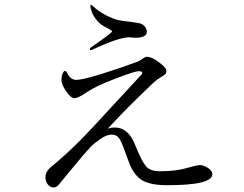

<svg xmlns="http://www.w3.org/2000/svg" viewBox="-20 -790 1040 819"><path d="M173.8 -35.2Q173.8 -54.7 191.4 -72.3Q259.8 -128.9 314.9 -184.1Q370.1 -239.3 455.1 -333Q540 -425.8 585 -473.6Q586.9 -475.6 586.9 -479.5Q586.9 -486.3 571.3 -486.3Q555.7 -486.3 472.2 -454.6Q388.7 -422.9 351.6 -397.5Q313.5 -371.1 297.9 -371.1Q282.2 -371.1 262.2 -400.4Q242.2 -429.7 242.2 -447.3Q242.2 -464.8 247.1 -476.1Q252 -487.3 256.8 -487.3Q261.7 -487.3 264.6 -482.4Q279.3 -449.2 305.7 -449.2Q331.1 -449.2 414.6 -475.1Q498 -501 570.3 -528.3Q577.1 -531.2 588.9 -540Q599.6 -547.9 606.4 -547.9Q627 -547.9 658.2 -524.4Q689.5 -501 689.5 -489.3Q689.5 -477.5 684.6 -473.1Q679.7 -468.8 665 -460Q649.4 -451.2 634.8 -437.5Q521.5 -330.1 441.4 -243.2V-241.2Q454.1 -246.1 469.7 -246.1Q528.3 -246.1 557.6 -168.9Q584 -103.5 602.1 -81.5Q620.1 -59.6 661.1 -59.6Q732.4 -59.6 776.4 -73.2Q820.3 -85.9 834 -85.9Q846.7 -85.9 866.2 -74.2Q885.7 -62.5 885.7 -46.9Q885.7 0 693.4 0Q606.4 0 572.3 -31.2Q553.7 -48.8 543 -68.8Q532.2 -88.9 514.6 -139.6Q497.1 -189.5 486.3 -202.6Q475.6 -215.8 456.1 -215.8Q435.5 -215.8 409.7 -198.2Q383.8 -180.7 367.7 -164.1Q351.6 -147.5 331.1 -123.5Q310.5 -99.6 281.2 -63.5Q252 -27.3 229.5 -1Q220.7 9.8 208 9.8Q195.3 9.8 184.6 -2.4Q173.8 -14.6 173.8 -35.2ZM363.3 -580.1Q363.3 -584 365.2 -585.9Q458 -649.4 458 -656.2Q458 -659.2 446.3 -666Q433.6 -671.9 418 -681.2Q402.3 -690.4 386.7 -711.4Q371.1 -732.4 365.2 -760.7Q365.2 -769.5 368.2 -769.5Q370.1 -769.5 372.1 -767.6Q401.4 -740.2 432.6 -724.6Q463.9 -709 483.4 -704.6Q502.9 -700.2 533.2 -697.3Q563.5 -693.4 576.2 -690.4Q588.9 -687.5 597.7 -676.8Q606.4 -666 606.4 -654.3Q606.4 -628.9 556.6 -628.9L531.2 -630.9Q486.3 -630.9 372.1 -577.1Q370.1 -576.2 367.2 -576.2Q363.3 -576.2 363.3 -580.1Z"/></svg>

Font: GenEi Koburi Mincho v6
Style: Regular
Weight: 400
Designer: o_tamon (Modified)
Foundry: o_tamon / Adobe Systems Incorporated
Version: Version 6.1